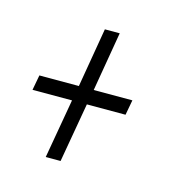

<svg xmlns="http://www.w3.org/2000/svg" viewBox="-52 -406 300 331"><g transform="rotate(15 98.0 -240.5)"><path d="M56.5 -120.5H83L101.5 -226.5H170.5L175.5 -253.5H106.5L124.5 -359.5H98L80 -253.5H9.5L4.5 -226.5H75Z"/></g></svg>

Font: Anybody ExtraCondensed ExtraLight
Style: Italic
Weight: 250
Width: 2
Italic angle: -10°
Version: Version 1.113;gftools[0.9.25]